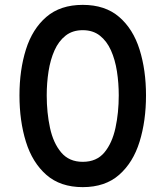

<svg xmlns="http://www.w3.org/2000/svg" viewBox="-20 -762 681 789"><path d="M320 7Q228 7 170.5 -43.5Q113 -94 86.5 -179.5Q60 -265 60 -370Q60 -474 86.5 -558.5Q113 -643 170.5 -692.5Q228 -742 320 -742Q412 -742 469.5 -692.5Q527 -643 553.5 -558.5Q580 -474 580 -370Q580 -265 553.5 -179.5Q527 -94 469.5 -43.5Q412 7 320 7ZM320 -97Q377 -97 409 -135.5Q441 -174 454.5 -236.5Q468 -299 468 -370Q468 -421 460.5 -469Q453 -517 436 -555Q419 -593 390.5 -615.5Q362 -638 320 -638Q278 -638 249.5 -615.5Q221 -593 204 -555Q187 -517 179.5 -469Q172 -421 172 -370Q172 -299 185.5 -236.5Q199 -174 231.5 -135.5Q264 -97 320 -97Z"/></svg>

Font: Parkinsans Light Medium
Style: Regular
Weight: 500
Version: Version 1.000